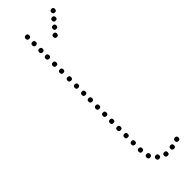

<svg xmlns="http://www.w3.org/2000/svg" viewBox="-250 -743 756 756"><g transform="rotate(-45 128.0 -365.5)"><path d="M183 -638Q173 -638 173 -648Q173 -658 183 -658Q193 -658 193 -648Q193 -638 183 -638ZM204 -662Q194 -662 194 -672Q194 -682 204 -682Q214 -682 214 -672Q214 -662 204 -662ZM225 -687Q215 -687 215 -697Q215 -707 225 -707Q235 -707 235 -697Q235 -687 225 -687ZM246 -712Q236 -712 236 -722Q236 -732 246 -732Q256 -732 256 -722Q256 -712 246 -712ZM232 -10Q222 -10 222 -20Q222 -30 232 -30Q242 -30 242 -20Q242 -10 232 -10ZM101 -241Q91 -241 91 -251Q91 -261 101 -261Q111 -261 111 -251Q111 -241 101 -241ZM101 -201Q91 -201 91 -211Q91 -221 101 -221Q111 -221 111 -211Q111 -201 101 -201ZM101 -161Q91 -161 91 -171Q91 -181 101 -181Q111 -181 111 -171Q111 -161 101 -161ZM101 -121Q91 -121 91 -131Q91 -141 101 -141Q111 -141 111 -131Q111 -121 101 -121ZM101 -81Q91 -81 91 -91Q91 -101 101 -101Q111 -101 111 -91Q111 -81 101 -81ZM107 -43Q97 -43 97 -53Q97 -63 107 -63Q117 -63 117 -53Q117 -43 107 -43ZM129 -14Q119 -14 119 -24Q119 -34 129 -34Q139 -34 139 -24Q139 -14 129 -14ZM101 -559Q91 -559 91 -569Q91 -579 101 -579Q111 -579 111 -569Q111 -559 101 -559ZM101 -520Q91 -520 91 -530Q91 -540 101 -540Q111 -540 111 -530Q111 -520 101 -520ZM101 -477Q91 -477 91 -487Q91 -497 101 -497Q111 -497 111 -487Q111 -477 101 -477ZM101 -397Q91 -397 91 -407Q91 -417 101 -417Q111 -417 111 -407Q111 -397 101 -397ZM101 -360Q91 -360 91 -370Q91 -380 101 -380Q111 -380 111 -370Q111 -360 101 -360ZM101 -320Q91 -320 91 -330Q91 -340 101 -340Q111 -340 111 -330Q111 -320 101 -320ZM101 -280Q91 -280 91 -290Q91 -300 101 -300Q111 -300 111 -290Q111 -280 101 -280ZM101 -710Q91 -710 91 -720Q91 -730 101 -730Q111 -730 111 -720Q111 -710 101 -710ZM101 -673Q91 -673 91 -683Q91 -693 101 -693Q111 -693 111 -683Q111 -673 101 -673ZM101 -635Q91 -635 91 -645Q91 -655 101 -655Q111 -655 111 -645Q111 -635 101 -635ZM101 -599Q91 -599 91 -609Q91 -619 101 -619Q111 -619 111 -609Q111 -599 101 -599ZM101 -437Q91 -437 91 -447Q91 -457 101 -457Q111 -457 111 -447Q111 -437 101 -437ZM161 1Q151 1 151 -9Q151 -19 161 -19Q171 -19 171 -9Q171 1 161 1ZM198 -1Q188 -1 188 -11Q188 -21 198 -21Q208 -21 208 -11Q208 -1 198 -1Z"/></g></svg>

Font: Raleway Dots
Style: Regular
Weight: 400
Designer: Matt McInerney, Pablo Impallari, Rodrigo Fuenzalida, Brenda Gallo
Foundry: Matt McInerney, Pablo Impallari, Rodrigo Fuenzalida, Brenda Gallo
Version: Version 1.000